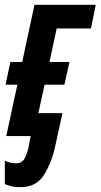

<svg xmlns="http://www.w3.org/2000/svg" viewBox="-33 -564 417 796"><path d="M195 46 226 -95H126L152 -213H234L255 -307H172L202 -446H344L364 -544H110L59 -307H10L-10 -213H39L-7 0H94L86 44Q80 71 69.5 92Q59 113 33 113Q10 113 -13 102V199Q-2 204 13 208Q28 212 51 212Q117 212 148.5 162.5Q180 113 195 46Z"/></svg>

Font: Noto Sans Display Condensed
Style: Bold Italic
Weight: 700
Width: 3
Designer: Monotype Design team
Foundry: Monotype Imaging Inc.
Version: 1.000